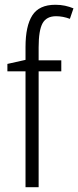

<svg xmlns="http://www.w3.org/2000/svg" viewBox="-20 -785 328 805"><path d="M237 -486H142V0H87V-486H11V-517L87 -534V-588Q87 -676 115.5 -720.5Q144 -765 212 -765Q234 -765 252.5 -761Q271 -757 288 -750L273 -706Q244 -717 215 -717Q175 -717 158.5 -687.5Q142 -658 142 -586V-532H237Z"/></svg>

Font: Noto Sans Tamil Condensed Light
Style: Regular
Weight: 300
Width: 3
Designer: Jelle Bosma - Monotype Design Team
Foundry: Monotype Imaging Inc.
Version: Version 2.004; ttfautohint (v1.8.4.7-5d5b)